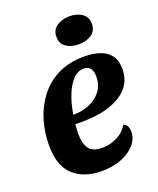

<svg xmlns="http://www.w3.org/2000/svg" viewBox="-140 -823 765 928"><g transform="rotate(-20 242.0 -358.5)"><path d="M222 20Q132 20 78 -29Q24 -78 24 -184Q24 -248 42 -309.5Q60 -371 97.5 -421Q135 -471 193 -500.5Q251 -530 331 -530Q372 -530 406.5 -519.5Q441 -509 462.5 -483Q484 -457 484 -410Q484 -330 415.5 -285Q347 -240 231 -237Q219 -236 204.5 -236.5Q190 -237 179 -237Q176 -210 176 -186Q176 -138 195 -111.5Q214 -85 263 -85Q304 -85 340.5 -103.5Q377 -122 396 -156Q410 -150 415.5 -138Q421 -126 421 -112Q421 -75 395 -45Q369 -15 324 2.5Q279 20 222 20ZM185 -283Q231 -283 269 -299Q307 -315 330 -345.5Q353 -376 353 -420Q352 -476 308 -476Q278 -476 253.5 -451Q229 -426 211.5 -382.5Q194 -339 185 -283ZM327 -594Q288 -594 262.5 -612Q237 -630 237 -664Q237 -700 264 -718.5Q291 -737 330 -737Q369 -737 394.5 -719Q420 -701 420 -666Q420 -630 393 -612Q366 -594 327 -594Z"/></g></svg>

Font: Sansita Swashed SemiBold
Style: Regular
Weight: 600
Designer: Pablo Cosgaya
Foundry: Omnibus-Type
Version: Version 1.003; ttfautohint (v1.8.3)